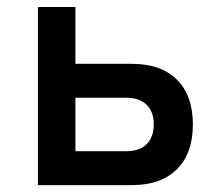

<svg xmlns="http://www.w3.org/2000/svg" viewBox="-20 -538 626 558"><path d="M90.3 0V-517.6H199.2V-352.5H363.3Q447.8 -352.5 494.1 -306.6Q540.5 -260.7 540.5 -176.3Q540.5 -92.3 494.1 -46.1Q447.8 0 363.3 0ZM347.2 -253.9H199.2V-98.6H347.2Q385.3 -98.6 406 -118.9Q426.8 -139.2 426.8 -176.3Q426.8 -213.4 406 -233.6Q385.3 -253.9 347.2 -253.9Z"/></svg>

Font: Caskaydia Cove Medium
Style: Regular
Weight: 500
Monospace: yes
Designer: Aaron Bell
Foundry: Saja Typeworks
Version: Version 4.300; ttfautohint (v1.8.3)